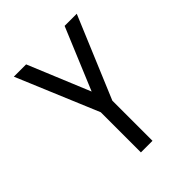

<svg xmlns="http://www.w3.org/2000/svg" viewBox="-204 -859 984 984"><g transform="rotate(-45 288.0 -367.5)"><path d="M246 0H330V-291L516 -735H428L288 -399L149 -735H60L246 -291Z"/></g></svg>

Font: Iosevka SS01 Extended
Style: Regular
Weight: 400
Width: 7
Monospace: yes
Designer: Belleve Invis
Foundry: Belleve Invis
Version: Version 3.4.7; ttfautohint (v1.8.3)